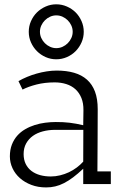

<svg xmlns="http://www.w3.org/2000/svg" viewBox="-20 -838 549 873"><path d="M358.4 -1V-70.8Q334 -47.9 312.5 -31.7Q291 -15.6 271 -5.4Q251 4.9 231.2 9.5Q211.4 14.2 189.9 14.2Q152.8 14.2 122.6 2.7Q92.3 -8.8 70.6 -28.1Q48.8 -47.4 36.9 -73Q24.9 -98.6 24.9 -127Q24.9 -156.7 33.9 -180.2Q43 -203.6 58.3 -220.9Q73.7 -238.3 94.2 -250.2Q114.7 -262.2 137.9 -269.5Q161.1 -276.9 185.5 -280Q210 -283.2 233.4 -283.2Q250.5 -283.2 265.9 -282.5Q281.2 -281.7 296.1 -280Q311 -278.3 326.4 -275.4Q341.8 -272.5 358.4 -268.6L359.4 -336.4Q359.9 -368.7 350.1 -392.6Q340.3 -416.5 322.8 -432.4Q305.2 -448.2 281 -455.8Q256.8 -463.4 228.5 -463.4Q184.1 -463.4 146.5 -453.9Q108.9 -444.3 82.5 -430.7L64 -469.2Q82 -479.5 103 -488.3Q124 -497.1 146.5 -503.4Q168.9 -509.8 192.1 -513.4Q215.3 -517.1 237.8 -517.1Q282.2 -517.1 316.9 -507.1Q351.6 -497.1 375.5 -475.8Q399.4 -454.6 411.9 -421.4Q424.3 -388.2 424.3 -341.8Q424.3 -274.9 423.8 -206.1Q423.3 -137.2 422.9 -58.6H483.9V-1ZM230.5 -247.6Q201.2 -247.6 175 -240.7Q148.9 -233.9 129.6 -220.2Q110.4 -206.5 98.9 -185.8Q87.4 -165 87.4 -137.7Q87.4 -111.8 96.9 -92.5Q106.4 -73.2 123.3 -60.5Q140.1 -47.9 162.6 -41.7Q185.1 -35.6 210.9 -35.6Q232.4 -35.6 253.4 -40.8Q274.4 -45.9 293.5 -54.9Q312.5 -64 329.1 -76.4Q345.7 -88.9 358.4 -103L358.9 -247.6ZM235.8 -568.4Q210.4 -568.4 187.7 -578.4Q165 -588.4 147.9 -605.5Q130.9 -622.6 120.8 -645.3Q110.8 -668 110.8 -693.4Q110.8 -718.8 120.8 -741.7Q130.9 -764.6 147.9 -781.5Q165 -798.3 187.7 -808.3Q210.4 -818.4 235.8 -818.4Q261.2 -818.4 284.2 -808.3Q307.1 -798.3 324 -781.5Q340.8 -764.6 350.8 -741.7Q360.8 -718.8 360.8 -693.4Q360.8 -668 350.8 -645.3Q340.8 -622.6 324 -605.5Q307.1 -588.4 284.2 -578.4Q261.2 -568.4 235.8 -568.4ZM235.8 -768.1Q221.2 -768.1 207.8 -762Q194.3 -755.9 184.1 -745.6Q173.8 -735.4 167.7 -721.9Q161.6 -708.5 161.6 -693.4Q161.6 -678.7 167.7 -665.3Q173.8 -651.9 184.1 -641.6Q194.3 -631.3 207.8 -625.2Q221.2 -619.1 235.8 -619.1Q251 -619.1 264.4 -625.2Q277.8 -631.3 288.1 -641.6Q298.3 -651.9 304.4 -665.3Q310.5 -678.7 310.5 -693.4Q310.5 -708.5 304.4 -721.9Q298.3 -735.4 288.1 -745.6Q277.8 -755.9 264.4 -762Q251 -768.1 235.8 -768.1Z"/></svg>

Font: Twentytwelve Slab Light
Style: TwentytwelveSlab
Weight: 300
Designer: Domenico Catapano
Version: Version 1.00 2012